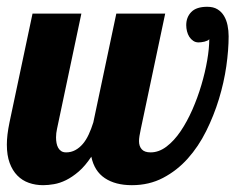

<svg xmlns="http://www.w3.org/2000/svg" viewBox="-28 -540 709 566"><path d="M314.9 -500H459L387.2 -160.2Q381.8 -136.2 381.8 -124Q381.8 -108.9 389.9 -99.9Q397.9 -90.8 416 -90.8Q440.4 -90.8 462.9 -107.9Q485.4 -125 504.4 -153.1Q523.4 -181.2 539.1 -216.8Q554.7 -252.4 565.7 -289.6Q576.7 -326.7 582.8 -362.1Q588.9 -397.5 588.9 -424.8Q587.9 -422.4 583.7 -420.4Q579.6 -418.5 574.7 -417.2Q569.8 -416 564.9 -415.5Q560.1 -415 557.1 -415Q548.3 -415 541.5 -419.7Q534.7 -424.3 530 -431.6Q525.4 -439 523.2 -448Q521 -457 521 -465.8Q521 -489.3 535.9 -504.6Q550.8 -520 583 -520Q601.1 -520 613 -512.7Q625 -505.4 632.3 -493.2Q639.6 -481 642.8 -465.3Q646 -449.7 646 -433.1Q646 -393.1 639.2 -345Q632.3 -296.9 617.4 -248Q602.5 -199.2 579.8 -153.6Q557.1 -107.9 525.4 -72.5Q493.7 -37.1 452.6 -15.6Q411.6 5.9 360.8 5.9Q312 5.9 281 -14.9Q250 -35.6 241.2 -78.1Q223.1 -50.8 204.1 -34.4Q185.1 -18.1 166.7 -9Q148.4 0 131.1 2.9Q113.8 5.9 99.1 5.9Q76.7 5.9 57.1 -1Q37.6 -7.8 23.2 -22.5Q8.8 -37.1 0.5 -59.6Q-7.8 -82 -7.8 -113.8Q-7.8 -127.4 -5.9 -143.8Q-3.9 -160.2 0 -179.2L67.9 -500H211.9L140.1 -160.2Q137.2 -147.5 137.2 -134.8Q137.2 -126 138.7 -118.2Q140.1 -110.4 143.6 -104.2Q147 -98.1 152.6 -94.5Q158.2 -90.8 167 -90.8Q181.6 -90.8 193.8 -97.4Q206.1 -104 216.1 -115.7Q226.1 -127.4 233.6 -143.8Q241.2 -160.2 247.1 -179.2Z"/></svg>

Font: Lobster
Style: Regular
Weight: 400
Designer: Pablo Impallari
Foundry: Pablo Impallari
Version: Version 1.007; ttfautohint (v1.1) -l 8 -r 50 -G 50 -x 14 -D 